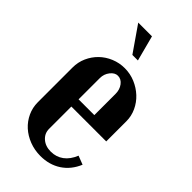

<svg xmlns="http://www.w3.org/2000/svg" viewBox="-217 -741 810 810"><g transform="rotate(45 188.0 -336.0)"><path d="M33 -351Q33 -383 45.5 -411Q58 -439 79.5 -460Q101 -481 130 -493Q159 -505 191 -505Q224 -505 253.5 -492.5Q283 -480 305.5 -459Q328 -438 341 -410Q354 -382 354 -351V-231H146V-98Q146 -71 166.5 -53Q187 -35 219 -35Q251 -35 275.5 -53Q300 -71 314 -106L353 -91Q333 -43 293.5 -17Q254 9 201 9Q166 9 135 -3Q104 -15 81.5 -35.5Q59 -56 46 -84Q33 -112 33 -144ZM240 -274V-401Q240 -426 226.5 -444Q213 -462 193 -462Q175 -462 160.5 -443.5Q146 -425 146 -401V-274ZM174 -567 95 -681H177L207 -567Z"/></g></svg>

Font: Moniqa ExtBd Paragraph
Style: Regular
Weight: 800
Designer: Rajesh Rajput
Foundry: Rajesh Rajput
Version: Version 1.000